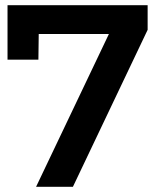

<svg xmlns="http://www.w3.org/2000/svg" viewBox="-20 -720 615 740"><path d="M9 -700H549V-605L261 0H119L425 -642L459 -589H70L130 -647L128 -490H9Z"/></svg>

Font: Alexandria Medium
Style: Regular
Weight: 500
Designer: Mohamed Gaber
Foundry: Kief Type Foundry
Version: Version 5.100